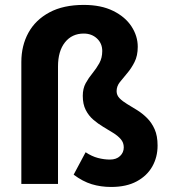

<svg xmlns="http://www.w3.org/2000/svg" viewBox="-20 -730 672 762"><path d="M420.9 12Q380.2 12 344.2 1.1Q308.3 -9.8 272.3 -36.8L319.8 -125.8Q344.4 -109.4 368.7 -103.1Q393.1 -96.7 416 -96.7Q441.9 -96.7 456.5 -110.8Q471.2 -124.8 471.2 -145Q471.2 -163.9 459.5 -177.5Q447.8 -191.1 429.3 -202.5Q410.8 -214 389.8 -226.5Q368.9 -239 350.4 -254.9Q331.9 -270.7 320.2 -293.7Q308.5 -316.7 308.5 -349.6Q308.5 -378.5 320.1 -399.8Q331.8 -421 347.2 -439.6Q362.5 -458.3 374.2 -479.2Q385.8 -500.2 385.8 -527.6Q385.8 -557.7 364.9 -577.2Q344 -596.8 312.3 -596.8Q265.6 -596.8 237.9 -562Q210.2 -527.2 210.2 -466.3V0H64.7V-483.7Q64.7 -548.9 92.8 -600.1Q120.9 -651.2 176.1 -680.8Q231.2 -710.5 312.5 -710.5Q381.2 -710.5 429.1 -686.8Q477 -663.2 501.8 -625.2Q526.7 -587.1 526.7 -544.3Q526.7 -508.7 513.8 -483.5Q501 -458.3 484.7 -439.3Q468.5 -420.4 455.6 -404Q442.8 -387.7 442.8 -368.2Q442.8 -352.2 454.5 -340.1Q466.2 -328.1 484.7 -317Q503.2 -306 524.1 -293Q545.1 -280 563.6 -261.6Q582 -243.3 593.7 -217.1Q605.4 -191 605.4 -152.2Q605.4 -106.5 584.5 -69.4Q563.6 -32.3 522.6 -10.2Q481.7 12 420.9 12Z"/></svg>

Font: Mada
Style: Regular
Weight: 400
Designer: Khaled Hosny
Version: Version 1.5